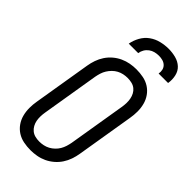

<svg xmlns="http://www.w3.org/2000/svg" viewBox="-296 -1019 1091 1091"><g transform="rotate(45 250.0 -473.5)"><path d="M204 8Q175 8 147.5 2.5Q120 -3 97.5 -17.5Q75 -32 59.5 -54Q44 -76 37 -102.5Q30 -129 30 -157.5Q30 -186 35 -214L92 -559Q96 -584 104.5 -608.5Q113 -633 127.5 -655Q142 -677 162.5 -694.5Q183 -712 207 -723Q231 -734 256 -738.5Q281 -743 305 -743Q334 -743 361.5 -737.5Q389 -732 411.5 -717.5Q434 -703 449.5 -681Q465 -659 472 -632.5Q479 -606 479 -577.5Q479 -549 474 -521L417 -176Q413 -151 404.5 -126.5Q396 -102 381.5 -80Q367 -58 346.5 -40.5Q326 -23 302.5 -12Q279 -1 253.5 3.5Q228 8 204 8ZM205 -62Q221 -62 237.5 -65.5Q254 -69 269 -77Q284 -85 297 -97.5Q310 -110 318.5 -124.5Q327 -139 332 -155Q337 -171 340 -187L397 -532Q400 -549 400.5 -566.5Q401 -584 398 -600Q395 -616 387.5 -630.5Q380 -645 367.5 -655Q355 -665 338.5 -669Q322 -673 304 -673Q288 -673 271.5 -669.5Q255 -666 240 -658Q225 -650 212.5 -637.5Q200 -625 191 -610.5Q182 -596 177 -580Q172 -564 169 -548L112 -203Q109 -186 108.5 -168.5Q108 -151 111 -135Q114 -119 122 -104.5Q130 -90 142.5 -80Q155 -70 171 -66Q187 -62 205 -62ZM171 -815Q176 -845 192 -874Q208 -903 234 -921.5Q260 -940 291 -947.5Q322 -955 352 -955Q382 -955 410.5 -947.5Q439 -940 459 -921.5Q479 -903 485.5 -874Q492 -845 487 -815H411Q414 -831 410.5 -845.5Q407 -860 396.5 -870Q386 -880 371.5 -884Q357 -888 341 -888Q325 -888 309 -884Q293 -880 279.5 -870Q266 -860 257.5 -845.5Q249 -831 247 -815Z"/></g></svg>

Font: Iosevka SS04 Oblique
Style: Regular
Weight: 400
Italic angle: -9°
Monospace: yes
Designer: Belleve Invis
Foundry: Belleve Invis
Version: Version 19.0.0; ttfautohint (v1.8.4)